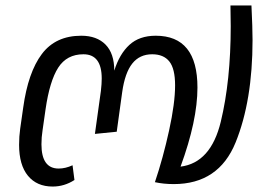

<svg xmlns="http://www.w3.org/2000/svg" viewBox="-20 -671 992 704"><path d="M906 -524Q906 -302 844 -149Q782 4 617 4Q580 4 548 -3Q578 -92 600 -192.5Q622 -293 622 -358Q622 -419 601 -445.5Q580 -472 538 -472Q492 -472 465 -438Q438 -404 428 -333L408 -188L328 -180L350 -338Q353 -364 353 -383Q353 -472 286 -472Q225 -472 193.5 -423Q162 -374 147 -270L136 -193Q132 -168 132 -142Q132 -53 195 -53Q220 -53 246 -65L253 -11Q216 13 173 13Q115 13 82.5 -26.5Q50 -66 50 -140Q50 -171 54 -199L65 -276Q83 -406 133.5 -473Q184 -540 278 -540Q335 -540 367 -507.5Q399 -475 399 -412Q418 -473 454.5 -506.5Q491 -540 551 -540Q704 -540 704 -350Q704 -229 642 -60Q753 -74 789.5 -224.5Q826 -375 826 -575L825 -651H902Q906 -569 906 -524Z"/></svg>

Font: FiraGO Book
Style: Italic
Weight: 350
Italic angle: -8°
Designer: bBox Type GmbH
Foundry: bBox Type GmbH
Version: Version 1.001